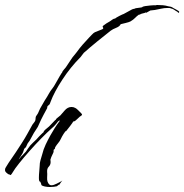

<svg xmlns="http://www.w3.org/2000/svg" viewBox="-44 -703 739 770"><path d="M184 44Q180 45 172.5 46Q165 47 156 47Q146 47 136 45Q126 43 122 39Q121 35 121 34Q121 33 119 29Q116 23 115.5 25Q115 27 113 21Q112 18 112 10Q112 -2 113.5 -16.5Q115 -31 115 -36Q115 -50 118.5 -61Q122 -72 125 -83Q130 -104 139 -123Q148 -142 158 -160Q166 -174 175 -188.5Q184 -203 194 -216L197 -220Q191 -219 187.5 -214.5Q184 -210 181 -206Q173 -196 163 -188Q145 -172 121.5 -148Q98 -124 75 -98Q52 -72 33.5 -49Q15 -26 7 -12Q-1 2 -4 -1.5Q-7 -5 -10 -4Q-16 -8 -20 -12Q-24 -16 -24 -21Q-24 -28 -20 -33Q-10 -50 3.5 -69Q17 -88 42 -127Q55 -147 65.5 -166Q76 -185 86 -203Q97 -216 98 -221.5Q99 -227 99 -231.5Q99 -236 106 -245Q108 -247 112 -257Q116 -267 117 -268Q122 -276 126.5 -284.5Q131 -293 136 -301Q146 -316 151.5 -326.5Q157 -337 168 -351Q171 -354 179 -368.5Q187 -383 195.5 -397.5Q204 -412 205 -412Q206 -417 211.5 -423Q217 -429 220 -433Q226 -441 231 -449.5Q236 -458 242 -466Q247 -474 252.5 -480Q258 -486 263 -493Q276 -511 287 -523.5Q298 -536 313 -552Q317 -556 324.5 -564Q332 -572 337 -574L367 -586Q372 -589 369 -593Q366 -597 370 -600Q376 -605 382.5 -609Q389 -613 396 -617Q401 -620 406 -624Q411 -628 418 -629Q421 -632 434.5 -639Q448 -646 452 -647L485 -665Q489 -667 493 -667.5Q497 -668 500 -670L522 -673L526 -674Q528 -677 538 -678.5Q548 -680 558.5 -681Q569 -682 573 -682H582Q583 -683 586 -683Q599 -683 609.5 -682Q620 -681 630 -678Q634 -677 638 -676.5Q642 -676 646 -674Q650 -671 662 -665Q674 -659 675 -655L672 -651L667 -656Q661 -659 655 -663.5Q649 -668 642 -669Q638 -671 634.5 -671Q631 -671 627 -671Q614 -671 601.5 -668Q589 -665 577 -663L559 -661L543 -652L539 -653Q538 -651 527.5 -649Q517 -647 518 -644Q514 -644 514 -645Q504 -638 497.5 -631Q491 -624 479 -617Q473 -614 460.5 -611Q448 -608 440 -606Q436 -597 422 -591.5Q408 -586 400 -580Q372 -558 345 -536Q318 -514 292 -491L279 -474Q239 -434 206 -383.5Q173 -333 159 -295L156 -287Q155 -284 151.5 -281.5Q148 -279 146 -276L145 -269Q128 -238 120.5 -222.5Q113 -207 110.5 -200.5Q108 -194 105 -190L92 -170L75 -139L67 -128L60 -113L53 -106L49 -94Q48 -90 42 -81Q36 -72 31 -64Q35 -67 37.5 -71Q40 -75 45 -79L60 -95L68 -107Q77 -121 89.5 -132Q102 -143 113 -156Q114 -157 121.5 -164.5Q129 -172 130 -172Q132 -179 140.5 -185.5Q149 -192 153 -196L177 -221L178 -222L179 -221V-222Q181 -227 187.5 -231.5Q194 -236 198 -240Q203 -245 215 -259.5Q227 -274 243 -274Q251 -274 258 -270Q261 -269 268.5 -262Q276 -255 281.5 -249Q287 -243 284 -241Q280 -237 277 -236Q273 -233 264 -224Q255 -215 250 -216Q250 -216 245.5 -209Q241 -202 221 -177Q219 -179 211 -166Q203 -153 201 -148Q196 -137 189.5 -129.5Q183 -122 177 -112V-111Q177 -107 175 -105.5Q173 -104 171 -102V-95Q171 -92 166 -82.5Q161 -73 158 -62Q159 -59 159 -53Q159 -42 151.5 -34.5Q144 -27 145 -13Q146 -9 145 9.5Q144 28 154 37Q157 40 162 40Q171 40 183.5 33.5Q196 27 200 25L206 21Q206 22 205 22Q204 24 199.5 29.5Q195 35 196 37Q193 37 193 37Z"/></svg>

Font: Cherish
Style: Regular
Weight: 400
Designer: Robert E. Leuschke
Foundry: Robert E. Leuschke
Version: Version 1.005